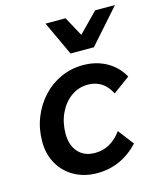

<svg xmlns="http://www.w3.org/2000/svg" viewBox="-115 -845 792 945"><g transform="rotate(-15 280.5 -372.5)"><path d="M414 -158 475 -78Q386 16 264 16Q199 16 148.5 -12Q98 -40 69.5 -89.5Q41 -139 41 -204Q41 -269 63.5 -325.5Q86 -382 125.5 -425Q165 -468 218 -492Q271 -516 332 -516Q398 -516 450.5 -487Q503 -458 533 -404L447 -341Q409 -417 330 -417Q282 -417 244 -389.5Q206 -362 184 -315Q162 -268 162 -211Q162 -153 193 -118Q224 -83 279 -83Q359 -83 414 -158ZM288 -587 207 -761H309L363 -662L460 -761H561L407 -587Z"/></g></svg>

Font: Wix Madefor Text SemiBold
Style: Italic
Weight: 600
Italic angle: -12°
Designer: Dalton Maag Ltd
Foundry: Dalton Maag Ltd
Version: Version 3.100